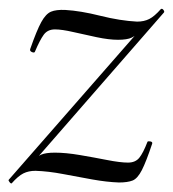

<svg xmlns="http://www.w3.org/2000/svg" viewBox="-26 -417 400 444"><path d="M1 7Q-1 8 -4 4Q-7 0 -6 -1L308 -360L302 -349Q289 -335 278.5 -330Q268 -325 247 -325Q226 -325 197.5 -331Q169 -337 143 -343Q117 -349 101 -349Q84 -349 75 -336.5Q66 -324 55 -298Q54 -294 48 -296.5Q42 -299 44 -304Q59 -347 69.5 -366Q80 -385 92 -390Q104 -395 125 -394Q160 -392 206 -380.5Q252 -369 291 -367Q307 -367 319 -373Q331 -379 346 -396Q349 -398 352 -394Q355 -390 353 -388L40 -29L46 -41Q59 -55 69.5 -59.5Q80 -64 101 -64Q126 -64 158.5 -58.5Q191 -53 221.5 -47Q252 -41 270 -41Q287 -41 296 -52Q305 -63 315 -89Q316 -91 321.5 -90Q327 -89 326 -85Q312 -43 302 -23.5Q292 -4 280.5 0.5Q269 5 249 5Q221 4 187.5 -2Q154 -8 120 -14.5Q86 -21 56 -22Q40 -22 28 -16Q16 -10 1 7Z"/></svg>

Font: Cormorant Garamond Light Light
Style: Italic
Weight: 300
Italic angle: -10°
Version: Version 4.001